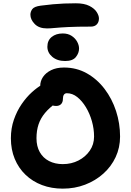

<svg xmlns="http://www.w3.org/2000/svg" viewBox="-20 -1113 780 1143"><path d="M353.8 10Q286.6 10 230.3 -11.2Q174 -32.4 132.2 -72.4Q90.4 -112.4 67.6 -167.6Q44.8 -222.8 44.8 -290Q44.8 -349.4 62.8 -401Q80.8 -452.6 109.1 -493.6Q137.4 -534.6 169.4 -563.6Q201.4 -592.6 229.8 -608.4Q258.2 -624.2 276.2 -624.2Q298.2 -624.2 311.5 -617.8Q324.8 -611.4 337.4 -593.2Q358.4 -564.6 349.4 -541.5Q340.4 -518.4 316.4 -502.2Q274.6 -472.4 248.2 -440.8Q221.8 -409.2 209.5 -372.5Q197.2 -335.8 197.2 -290Q197.2 -242 216.8 -207.3Q236.4 -172.6 272 -154.3Q307.6 -136 353.8 -136Q405.2 -136 447.2 -157.6Q489.2 -179.2 514.6 -216.2Q540 -253.2 540 -300Q540 -345.8 527.2 -391.2Q514.4 -436.6 491.6 -474.4Q468.8 -512.2 440 -535.1Q411.2 -558 378.2 -558Q366.6 -558 360.6 -549.4Q354.6 -540.8 354.6 -525.6Q354.6 -504.4 343.7 -493.3Q332.8 -482.2 314 -482.2Q290.6 -482.2 268.9 -495.6Q247.2 -509 233.3 -535.5Q219.4 -562 219.4 -600.8Q219.4 -630.2 236 -654.9Q252.6 -679.6 284.4 -695.3Q316.2 -711 360.8 -711Q435.6 -711 496.8 -676.6Q558 -642.2 602.5 -583.7Q647 -525.2 670.9 -451.9Q694.8 -378.6 694.8 -300Q694.8 -234.2 668.5 -177.8Q642.2 -121.4 595.2 -79.3Q548.2 -37.2 486.5 -13.6Q424.8 10 353.8 10ZM259.6 -943.8Q212.2 -943.8 186.6 -970.2Q161 -996.6 161 -1025.6Q161 -1043.2 172.3 -1058.7Q183.6 -1074.2 222.6 -1079.4Q262.4 -1084.6 295.5 -1087.6Q328.6 -1090.6 361.2 -1092Q393.8 -1093.4 431.4 -1093.4Q481.8 -1093.4 512.2 -1077.8Q542.6 -1062.2 555.8 -1041.1Q569 -1020 569 -1003.4Q569 -981 556.3 -967.8Q543.6 -954.6 521.2 -954.6Q438.6 -954.6 387.9 -952.1Q337.2 -949.6 307.8 -946.7Q278.4 -943.8 259.6 -943.8ZM367.8 -749.8Q320.6 -749.8 291.3 -774.6Q262 -799.4 262 -834.8Q262 -872.2 287.7 -893Q313.4 -913.8 353.6 -913.8Q384.6 -913.8 406.3 -899.6Q428 -885.4 439.3 -864.7Q450.6 -844 450.6 -824.2Q450.6 -797 431.7 -773.4Q412.8 -749.8 367.8 -749.8Z"/></svg>

Font: Shantell Sans Light
Style: Regular
Weight: 300
Designer: Stephen Nixon, Anya Danilova, Shantell Martin
Foundry: Arrow Type
Version: Version 1.011;[c5ecc13dd]